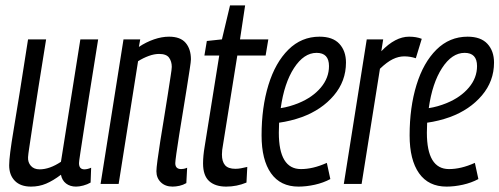

<svg xmlns="http://www.w3.org/2000/svg" viewBox="-20 -682 1852 712"><path d="M95 10Q56 10 35 -11.5Q14 -33 14 -69Q14 -86 18 -118Q22 -150 31 -203.5Q40 -257 53 -338.5Q66 -420 84 -536H151Q134 -432 123 -361Q112 -290 105 -244.5Q98 -199 94 -171.5Q90 -144 87.5 -128Q85 -112 84 -99Q83 -80 94.5 -67Q106 -54 127 -54Q164 -54 206 -82L278 -536H344Q323 -407 310 -323Q297 -239 289.5 -190.5Q282 -142 278.5 -119Q275 -96 274 -88Q273 -80 273 -77Q273 -54 293 -54Q304 -54 318 -60L316 -5Q304 2 289 6Q274 10 262 10Q240 10 225 -1.5Q210 -13 206 -34Q177 -12 151 -1Q125 10 95 10Z M438 -536H500L495 -508Q522 -526 551 -536Q580 -546 607 -546Q649 -546 668.5 -523Q688 -500 688 -462Q688 -454 683.5 -425Q679 -396 672.5 -354.5Q666 -313 658.5 -268Q651 -223 644.5 -182Q638 -141 634 -112.5Q630 -84 630 -77Q630 -55 652 -55Q656 -55 661.5 -56Q667 -57 674 -60L671 -3Q659 4 645.5 7Q632 10 620 10Q593 10 576.5 -6Q560 -22 560 -47Q560 -58 564 -88Q568 -118 574.5 -159.5Q581 -201 588.5 -245.5Q596 -290 602 -330Q608 -370 612.5 -398Q617 -426 617 -434Q617 -454 607 -468Q597 -482 570 -482Q552 -482 531.5 -474.5Q511 -467 492 -455L420 0H353Z M897 -63 894 -5Q858 10 819 10Q778 10 755.5 -10.5Q733 -31 733 -76Q733 -104 739 -139L793 -476H738L747 -530L803 -536L833 -662H889L870 -536H975L965 -476H860L807 -145Q805 -135 804 -126Q803 -117 803 -109Q803 -83 814.5 -69.5Q826 -56 853 -56Q863 -56 874 -58Q885 -60 897 -63Z M1205 -18Q1179 -4 1147.5 3Q1116 10 1087 10Q1020 10 985 -39.5Q950 -89 950 -180Q950 -284 975.5 -367Q1001 -450 1049.5 -498Q1098 -546 1165 -546Q1214 -546 1238.5 -519.5Q1263 -493 1263 -450Q1263 -381 1218 -328Q1173 -275 1100 -248Q1058 -233 1015 -227Q1014 -209 1014 -190Q1014 -55 1096 -55Q1118 -55 1141.5 -60.5Q1165 -66 1192 -78ZM1154 -486Q1107 -486 1070.5 -430Q1034 -374 1021 -281Q1054 -286 1088 -300Q1139 -321 1169.5 -357Q1200 -393 1200 -437Q1200 -486 1154 -486Z M1401 -536 1394 -492Q1446 -546 1497 -546Q1524 -546 1544 -538L1522 -466Q1501 -473 1479 -473Q1458 -473 1436.5 -462.5Q1415 -452 1389 -427L1321 0H1255L1340 -536Z M1754 -18Q1728 -4 1696.5 3Q1665 10 1636 10Q1569 10 1534 -39.5Q1499 -89 1499 -180Q1499 -284 1524.5 -367Q1550 -450 1598.5 -498Q1647 -546 1714 -546Q1763 -546 1787.5 -519.5Q1812 -493 1812 -450Q1812 -381 1767 -328Q1722 -275 1649 -248Q1607 -233 1564 -227Q1563 -209 1563 -190Q1563 -55 1645 -55Q1667 -55 1690.5 -60.5Q1714 -66 1741 -78ZM1703 -486Q1656 -486 1619.5 -430Q1583 -374 1570 -281Q1603 -286 1637 -300Q1688 -321 1718.5 -357Q1749 -393 1749 -437Q1749 -486 1703 -486Z"/></svg>

Font: Georama Condensed
Style: Italic
Weight: 400
Width: 3
Italic angle: -9°
Designer: Jean-Baptiste Levee
Foundry: Production Type
Version: Version 1.000